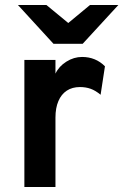

<svg xmlns="http://www.w3.org/2000/svg" viewBox="-20 -752 496 772"><path d="M78 0V-511H203V-456Q217 -485.5 247 -504.2Q277 -523 310 -523Q364.5 -523 402 -485.5L384.5 -371Q364 -388 344.5 -395Q325 -402 301.5 -402Q270.5 -402 248.5 -387.5Q226.5 -373 214.8 -345.5Q203 -318 203 -279.5V0ZM195 -576 52 -732H166.5L254.5 -659.5L342 -732H456L312.5 -576Z"/></svg>

Font: Undotted
Style: Bold
Weight: 700
Designer: Delve Withrington, Dave Bailey, Thomas Jockin
Foundry: Delve Fonts LLC
Version: Version 4.000